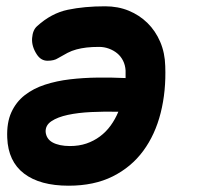

<svg xmlns="http://www.w3.org/2000/svg" viewBox="-20 -580 640 610"><path d="M97 -407Q80 -433 82 -459Q84 -485 98 -497Q143 -538 195.5 -549Q248 -560 314 -560Q355 -560 389 -546Q423 -532 448.5 -507Q474 -482 489 -447Q504 -412 505 -370Q508 -291 490.5 -221.5Q473 -152 435 -100.5Q397 -49 338 -19.5Q279 10 198 10Q107 10 56.5 -28.5Q6 -67 3 -142Q1 -190 16 -223Q31 -256 58.5 -277.5Q86 -299 123 -311Q160 -323 202.5 -328Q245 -333 290.5 -333.5Q336 -334 379 -332V-356Q378 -373 371 -387Q364 -401 352.5 -410.5Q341 -420 326 -425.5Q311 -431 295 -431Q272 -431 255 -429Q238 -427 223 -423Q208 -419 194.5 -412Q181 -405 164 -395Q152 -387 131 -387Q110 -387 97 -407ZM356 -225Q312 -226 270 -224Q228 -222 195.5 -215Q163 -208 143.5 -195Q124 -182 125 -161Q126 -150 131.5 -141.5Q137 -133 147 -127.5Q157 -122 171 -119Q185 -116 202 -116Q231 -116 254.5 -124Q278 -132 297.5 -146.5Q317 -161 331.5 -181Q346 -201 356 -225Z"/></svg>

Font: Maple Mono ExtraBold
Style: Italic
Weight: 800
Italic angle: -10°
Monospace: yes
Designer: subframe7536
Version: Version 7.200